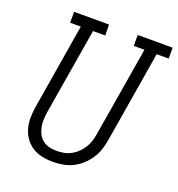

<svg xmlns="http://www.w3.org/2000/svg" viewBox="-134 -845 890 961"><g transform="rotate(20 311.0 -364.0)"><path d="M253 7Q223 7 194.5 1Q166 -5 143 -20Q120 -35 104 -57.5Q88 -80 80.5 -107.5Q73 -135 73.5 -164.5Q74 -194 79 -224L154 -677H97V-735H283L284 -677H219L142 -214Q139 -194 138.5 -174Q138 -154 142 -135Q146 -116 155 -99.5Q164 -83 179 -71.5Q194 -60 213 -55.5Q232 -51 252 -51Q271 -51 290.5 -54.5Q310 -58 328 -67.5Q346 -77 361 -91.5Q376 -106 387 -123.5Q398 -141 404 -159.5Q410 -178 413 -197L493 -677H436V-735H622V-677H558L477 -188Q473 -162 464 -136Q455 -110 439.5 -87Q424 -64 403 -45Q382 -26 357 -14Q332 -2 305.5 2.5Q279 7 253 7Z"/></g></svg>

Font: Iosevka HT Light Extended
Style: Italic
Weight: 300
Width: 7
Italic angle: -9°
Monospace: yes
Designer: Belleve Invis
Foundry: Belleve Invis
Version: Version 32.3.0; ttfautohint (v1.8.4)